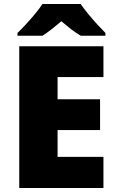

<svg xmlns="http://www.w3.org/2000/svg" viewBox="-20 -947 589 967"><path d="M501 0H77V-714H501V-559H270V-447H484V-292H270V-157H501ZM386 -927Q402 -904 424.5 -876.5Q447 -849 470.5 -823.5Q494 -798 511 -781V-767H387Q361 -782 338 -800Q315 -818 289 -840Q263 -818 241.5 -801Q220 -784 194 -767H68V-781Q87 -799 110.5 -824.5Q134 -850 156.5 -877Q179 -904 194 -927Z"/></svg>

Font: Noto Sans Meetei Mayek Black
Style: Regular
Weight: 900
Designer: Monotype Design Team and Neelakash Kshetrimayum
Foundry: Monotype Imaging Inc.
Version: Version 2.002; ttfautohint (v1.8.4.7-5d5b)